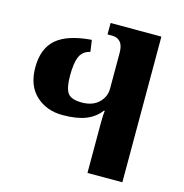

<svg xmlns="http://www.w3.org/2000/svg" viewBox="-106 -812 871 909"><g transform="rotate(15 330.0 -357.0)"><path d="M403 -243Q403 -288 406 -305H402Q375 -269 331 -251.5Q287 -234 217 -234Q139 -234 87 -282Q35 -330 35 -419Q35 -512 89 -558.5Q143 -605 260 -614L268 -557Q232 -549 218 -518Q204 -487 204 -423Q204 -363 221 -339Q238 -315 290 -315Q343 -315 373 -344Q403 -373 403 -413V-588Q403 -625 388 -641.5Q373 -658 349 -658H325V-714H574V0H403Z"/></g></svg>

Font: Noto Serif Georgian Black Cond
Style: Regular
Weight: 900
Width: 3
Designer: Monotype Design team
Foundry: Monotype Imaging Inc.
Version: Version 1.000